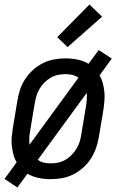

<svg xmlns="http://www.w3.org/2000/svg" viewBox="-21 -787 541 852"><path d="M56 45 -1 7 53 -67Q43 -83 38.5 -101.5Q34 -120 31.5 -139.5Q29 -159 31 -179Q33 -199 36 -219L56 -339Q60 -364 68 -389Q76 -414 91 -436.5Q106 -459 126 -477Q146 -495 170 -507Q194 -519 219.5 -523.5Q245 -528 270 -528Q297 -528 323.5 -522.5Q350 -517 372 -504L417 -565L475 -527L421 -453Q430 -437 435 -418.5Q440 -400 442 -380.5Q444 -361 442.5 -341Q441 -321 438 -301L418 -181Q414 -156 405.5 -131Q397 -106 382.5 -83.5Q368 -61 348 -43Q328 -25 304 -13Q280 -1 254 3.5Q228 8 203 8Q176 8 149.5 2.5Q123 -3 101 -16ZM110 -145 327 -442Q315 -451 300.5 -454.5Q286 -458 270 -458Q253 -458 236 -454.5Q219 -451 203.5 -442Q188 -433 175.5 -420Q163 -407 154 -392Q145 -377 140.5 -360.5Q136 -344 133 -328L113 -208Q110 -192 109 -176Q108 -160 110 -145ZM204 -62Q221 -62 237.5 -65.5Q254 -69 269.5 -78Q285 -87 297.5 -100Q310 -113 319 -128Q328 -143 333 -159.5Q338 -176 340 -192L360 -312Q363 -328 364 -344Q365 -360 364 -375L147 -78Q158 -69 173 -65.5Q188 -62 204 -62ZM279 -578 233 -622 376 -767 432 -713Z"/></svg>

Font: Iosevka Curly
Style: Italic
Weight: 400
Italic angle: -9°
Monospace: yes
Designer: Belleve Invis
Foundry: Belleve Invis
Version: Version 22.1.2; ttfautohint (v1.8.4)